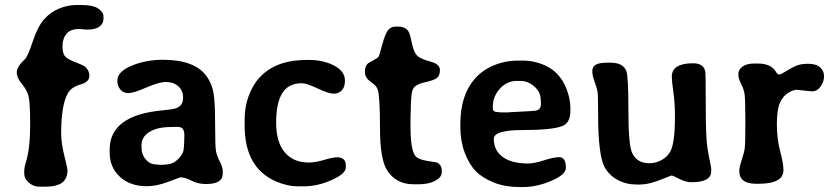

<svg xmlns="http://www.w3.org/2000/svg" viewBox="-20 -739 3351 771"><path d="M317.4 -474.1Q338.9 -459 338.9 -434.3Q338.9 -409.7 303 -399.7Q267.1 -389.6 252.9 -365.2Q225.6 -317.9 225.6 -204.6Q225.6 -164.6 238.3 -113.8Q251 -63 251 -56.2Q251 -21 229 -5.1Q207 10.7 160.2 10.7H138.2Q106.9 10.7 85.4 -17.1Q77.1 -27.8 77.1 -46.9Q77.1 -65.9 84 -87.9Q101.1 -142.6 101.1 -236.6Q101.1 -330.6 94.2 -354.7Q87.4 -378.9 67.4 -402.6Q47.4 -426.3 47.4 -448.7Q47.4 -471.2 79.6 -501Q91.3 -511.7 111.3 -572Q131.3 -632.3 157 -661.4Q182.6 -690.4 217.3 -704.6Q252 -718.8 285.2 -718.8H310.1Q353 -718.8 374.3 -704.8Q395.5 -690.9 395.5 -672.4V-662.6Q395.5 -644.5 379.4 -632.3Q363.3 -620.1 331.1 -620.1L320.8 -620.6L299.3 -622.6Q262.2 -622.6 246.6 -603Q231 -583.5 231 -554.7Q231 -525.9 240 -514.2Q249 -502.4 280.3 -490.2Q311.5 -478 317.4 -474.1Z M646.5 -78.6Q673.8 -78.6 695.8 -100.6Q717.8 -122.6 717.8 -144Q718.8 -149.9 718.8 -152.3L719.7 -169.4Q719.7 -173.8 719.7 -178.2L720.2 -189.5V-198.2Q720.2 -229.5 693.8 -229.5H676.8L673.8 -229H668Q611.8 -229 580.1 -209.2Q548.3 -189.5 548.3 -156.7V-145Q548.3 -118.2 565.7 -98.4Q583 -78.6 607.4 -78.6L621.6 -77.1H632.8Q641.6 -78.6 646.5 -78.6ZM874.5 -41Q874 0 807.6 0Q774.4 0 749 -13.4Q723.6 -26.9 704.1 -26.9Q702.6 -26.9 655.8 -9Q608.9 8.8 569.3 8.8Q502.9 8.8 461.7 -28.8Q420.4 -66.4 420.4 -127V-138.7Q420.4 -276.4 632.8 -295.9Q671.4 -299.3 686.5 -304.2Q715.3 -314 715.3 -346.9Q715.3 -379.9 688.5 -398.4Q672.4 -409.7 645.5 -409.7Q618.7 -409.7 567.6 -387.5Q516.6 -365.2 495.6 -365.2Q474.6 -365.2 462.9 -379.9Q451.2 -394.5 451.2 -415.5Q451.2 -451.2 508.5 -475.1Q565.9 -499 633.8 -499Q763.7 -499 810.5 -431.6Q831.5 -401.9 837.6 -364.5Q843.8 -327.1 843.8 -239Q843.8 -150.9 847.4 -131.8Q851.1 -112.8 862.8 -90.1Q874.5 -67.4 874.5 -51.3Z M1198.7 9.3H1176.3Q1134.8 9.3 1089.8 -9.8Q962.4 -64 962.4 -234.4V-257.8Q962.4 -259.3 962.4 -260.7Q962.4 -313 980.5 -358.4Q1017.1 -453.1 1112.3 -484.4Q1155.3 -498.5 1216.8 -498.5Q1278.3 -498.5 1321.8 -475.6Q1365.2 -452.6 1365.2 -415.5Q1365.2 -389.2 1352.5 -376Q1339.8 -362.8 1319.8 -362.8Q1299.8 -362.8 1255.4 -383.8Q1210.9 -404.8 1192.4 -404.8Q1138.2 -404.8 1113.5 -365Q1088.9 -325.2 1088.9 -246.8Q1088.9 -168.5 1123.3 -127.4Q1157.7 -86.4 1220.2 -86.4Q1246.6 -86.4 1281.7 -96.9Q1316.9 -107.4 1333.5 -107.4Q1368.7 -107.4 1368.7 -74.7V-66.4Q1368.7 -41.5 1312 -16.1Q1255.4 9.3 1198.7 9.3Z M1497.6 -377Q1493.2 -394 1469.2 -410.2Q1445.3 -426.3 1445.3 -451.2Q1445.3 -476.1 1460.4 -486.3Q1463.9 -488.8 1480 -497.3Q1496.1 -505.9 1499.8 -511Q1503.4 -516.1 1514.4 -557.9Q1525.4 -599.6 1536.9 -616Q1548.3 -632.3 1569.8 -632.3H1578.1Q1606 -632.3 1619.1 -614.7Q1626 -605.5 1633.3 -568.8Q1640.6 -532.2 1653.3 -517.6Q1666 -502.9 1706.3 -492.4Q1746.6 -481.9 1746.6 -458.5Q1746.6 -435.1 1734.4 -425.8Q1722.2 -416.5 1686.5 -408.7Q1650.9 -400.9 1640.1 -384.5Q1629.4 -368.2 1629.4 -293.9L1628.9 -283.7Q1628.4 -273.4 1628.4 -259.8V-231Q1628.4 -140.6 1646.5 -114.7Q1657.7 -98.6 1695.1 -93Q1732.4 -87.4 1734.9 -86.4Q1753.9 -76.7 1753.9 -54.7V-46.9Q1753.9 -26.9 1727.3 -12.9Q1700.7 1 1661.6 1H1641.6Q1567.9 1 1532.7 -58.1Q1505.9 -103.5 1505.9 -224.6Q1505.9 -345.7 1497.6 -377Z M2152.3 -321.8V-324.7L2151.9 -327.6V-333Q2150.9 -338.9 2150.9 -341.3Q2150.9 -369.6 2125.5 -391.8Q2100.1 -414.1 2070.3 -414.1H2055.7Q2014.6 -414.1 1986.8 -382.3Q1959 -350.6 1959 -311.5V-303.7Q1959 -289.1 1978 -289.1L1990.2 -287.6H2021L2023.4 -288.1L2112.8 -293L2123 -293.9Q2152.3 -293.9 2152.3 -321.8ZM1962.9 -181.6Q1962.9 -135.3 1998.5 -108.9Q2034.2 -82.5 2100.1 -82.5Q2125.5 -82.5 2164.6 -95.2Q2203.6 -107.9 2225.6 -107.9Q2252.4 -107.9 2252.4 -64.9Q2252.4 -37.6 2193.6 -12.7Q2134.8 12.2 2079.6 12.2H2068.4Q2008.3 12.2 1962.6 -6.1Q1917 -24.4 1890.1 -52.2Q1863.3 -80.1 1845.9 -126.5Q1828.6 -172.9 1828.6 -229.5V-241.2Q1828.6 -356.4 1886.7 -422.9Q1917.5 -458 1963.4 -476.8Q2009.3 -495.6 2060.1 -495.6H2083Q2117.7 -495.6 2155.3 -481.9Q2228 -455.6 2256.3 -378.4Q2270.5 -339.8 2270.5 -305.7V-294.9Q2270.5 -245.6 2238.3 -232.9Q2197.8 -216.8 2080.3 -216.8Q1962.9 -216.8 1962.9 -181.6Z M2835.9 -50.8Q2835.9 -7.3 2756.8 -7.3Q2732.9 -7.3 2707.5 -20.8Q2682.1 -34.2 2676.3 -34.2L2624.5 -14.2Q2583 2 2549.3 2H2536.1Q2494.6 2 2460.4 -16.4Q2426.3 -34.7 2408.2 -67.4Q2381.8 -114.7 2381.8 -281.2Q2381.8 -356.4 2379.4 -371.1Q2377 -385.7 2367.7 -410.6Q2358.4 -435.5 2358.4 -453.1Q2358.4 -470.7 2372.1 -479Q2385.7 -487.3 2419.4 -487.3H2432.6Q2481.4 -487.3 2495.1 -454.1Q2503.4 -434.1 2503.4 -295.4Q2503.4 -156.7 2518.6 -124.5Q2537.6 -83.5 2587.9 -83.5Q2613.8 -83.5 2637.5 -96.7Q2661.1 -109.9 2672.4 -131.8Q2690.4 -166.5 2690.4 -274.4Q2690.4 -324.2 2684.1 -368.7Q2677.7 -413.1 2677.7 -431.2Q2677.7 -484.9 2763.2 -484.9Q2805.2 -484.9 2812 -452.6Q2814 -443.4 2814 -314.9Q2814 -186.5 2820.8 -145Q2827.6 -103.5 2831.8 -85.2Q2835.9 -66.9 2835.9 -61.5Z M3007.8 -483.9H3024.9Q3076.7 -483.4 3096.2 -450.2Q3102.5 -439.5 3108.6 -439.5Q3114.7 -439.5 3133.3 -451.2Q3151.9 -462.9 3172.4 -472.9Q3192.9 -482.9 3225.1 -482.9Q3257.3 -482.9 3273.2 -468.5Q3289.1 -454.1 3289.1 -432.9Q3289.1 -411.6 3275.4 -391.8Q3261.7 -372.1 3239.7 -372.1L3179.7 -378.4Q3164.6 -378.4 3144.3 -365.7Q3124 -353 3111.8 -325.7Q3099.6 -298.3 3099.6 -240Q3099.6 -181.6 3112.8 -131.8Q3126 -83 3126 -55.7Q3126 -1 3025.9 -1H3016.6Q2948.7 -1 2948.7 -52.2Q2948.7 -67.4 2958.7 -97.4Q2968.8 -127.4 2970.9 -146.7Q2973.1 -166 2973.1 -254.9Q2973.1 -343.8 2969.7 -363Q2966.3 -382.3 2955.6 -403.1Q2944.8 -423.8 2944.8 -441.4Q2944.8 -459 2961.4 -471.4Q2978 -483.9 3007.8 -483.9Z"/></svg>

Font: Averia Libre
Style: Bold
Weight: 700
Version: Version 1.002